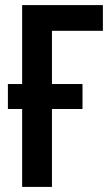

<svg xmlns="http://www.w3.org/2000/svg" viewBox="-20 -734 435 754"><path d="M384 -714V-613H184V-404H304V-306H184V0H67V-306H11V-404H67V-714Z"/></svg>

Font: Noto Sans ExtraCondensed SemiBold
Style: Regular
Weight: 600
Width: 2
Designer: Monotype Design Team
Foundry: Monotype Imaging Inc.
Version: Version 2.013; ttfautohint (v1.8.4.7-5d5b)